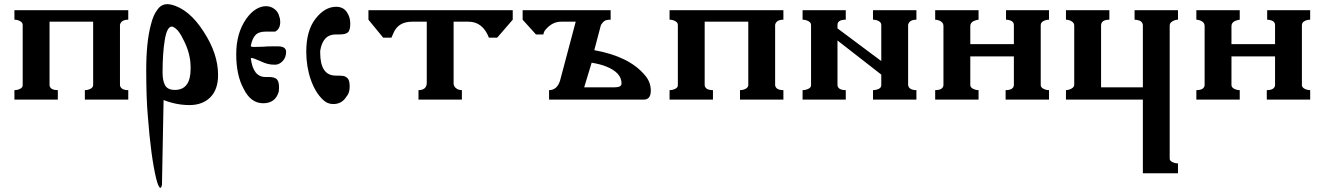

<svg xmlns="http://www.w3.org/2000/svg" viewBox="-20 -482 6401 929"><path d="M49.8 -45.9Q64.5 -45.9 77.1 -52.2Q89.8 -58.6 89.8 -69.3V-361.3Q89.8 -373 77.1 -379.9Q64.5 -386.7 49.8 -386.7V-432.6H600.6V-386.7Q566.4 -386.7 560.5 -362.3V-69.3Q564.5 -45.9 600.6 -45.9V0H390.6V-45.9Q405.3 -45.9 417.5 -52.2Q429.7 -58.6 430.7 -69.3V-377H219.7V-69.3Q222.7 -45.9 259.8 -45.9V0H49.8Z M826.2 -46.9Q902.3 -46.9 902.3 -149.4V-159.2Q901.4 -226.6 866.2 -292Q853.5 -319.3 837.9 -336.9Q820.3 -353.5 811.5 -353.5Q788.1 -353.5 777.3 -289.1Q766.6 -224.6 766.6 -130.9Q766.6 -89.8 779.3 -68.4Q792 -46.9 826.2 -46.9ZM771.5 2 763.7 411.1V412.1Q760.7 426.8 755.9 426.8Q747.1 426.8 735.4 380.9Q710 274.4 695.3 80.1Q687.5 -7.8 687.5 -143.1Q687.5 -278.3 710 -362.3Q721.7 -410.2 741.2 -434.6Q759.8 -461.9 790 -461.9Q795.9 -461.9 807.6 -460Q895.5 -438.5 965.8 -328.1Q1035.2 -221.7 1035.2 -119.1Q1035.2 -48.8 997.6 -11.2Q960 26.4 897 26.4Q834 26.4 771.5 2Z M1193.4 -201.2Q1204.1 -109.4 1264.6 -109.4H1281.2Q1308.6 -109.4 1319.3 -98.6Q1330.1 -87.9 1330.1 -59.6L1329.1 -40Q1313.5 17.6 1253.4 17.6Q1193.4 17.6 1159.2 -51.8Q1123 -117.2 1123 -219.7Q1123 -322.3 1171.9 -391.6Q1194.3 -422.9 1218.8 -437.5Q1243.2 -452.1 1267.1 -452.1Q1291 -452.1 1309.1 -437.5Q1327.1 -422.9 1331.1 -402.3Q1335.9 -391.6 1335.9 -376Q1335.9 -341.8 1311.5 -329.1H1265.6Q1231.4 -329.1 1215.8 -312Q1200.2 -294.9 1193.4 -259.8Q1193.4 -254.9 1210 -254.9L1252.9 -255.9Q1269.5 -257.8 1301.8 -257.8H1324.2Q1364.3 -257.8 1364.3 -231Q1364.3 -204.1 1347.7 -186.5Q1331.1 -168.9 1310.5 -168.9Q1290 -168.9 1274.9 -172.9Q1259.8 -176.8 1241.2 -185.5Q1206.1 -201.2 1199.2 -201.2Z M1625 -315.4H1604.5Q1542 -315.4 1529.3 -236.3V-227.5Q1529.3 -116.2 1604.5 -116.2Q1627.9 -116.2 1639.6 -114.7Q1651.4 -113.3 1661.6 -103.5Q1671.9 -93.8 1671.9 -62.5Q1671.9 -31.2 1656.2 -14.6Q1634.8 21.5 1591.8 21.5Q1563.5 21.5 1542 0Q1504.9 -35.2 1483.4 -97.7Q1461.9 -160.2 1461.9 -232.4Q1461.9 -334 1506.8 -391.6Q1551.8 -449.2 1606.4 -449.2Q1639.6 -449.2 1657.2 -424.8Q1674.8 -400.4 1674.8 -367.7Q1674.8 -335 1663.1 -325.2Q1651.4 -315.4 1625 -315.4Z M2004.9 -45.9Q2042 -45.9 2044.9 -78.1V-377H1973.6Q1907.2 -377 1883.8 -322.3L1874 -299.8H1834L1762.7 -386.7V-432.6H2460.9V-386.7L2385.7 -299.8H2345.7Q2315.4 -377 2247.1 -377H2174.8V-79.1Q2174.8 -64.5 2186.5 -55.2Q2198.2 -45.9 2214.8 -45.9V0H2004.9Z M3098.6 -120.1Q3128.9 -86.9 3128.9 -43.5Q3128.9 0 3094.7 0H2636.7V-45.9Q2674.8 -45.9 2689.5 -90.8L2765.6 -377H2694.3Q2652.3 -377 2620.1 -338.9Q2610.4 -328.1 2609.4 -315.4H2573.2L2508.8 -386.7V-432.6H2934.6V-386.7Q2914.1 -386.7 2905.3 -380.9Q2896.5 -375 2887.7 -361.3L2855.5 -239.3Q3023.4 -209 3098.6 -120.1ZM2955.1 -59.6Q2987.3 -59.6 2987.3 -78.1Q2987.3 -130.9 2913.1 -160.2Q2887.7 -170.9 2842.8 -178.7L2806.6 -59.6Z M3219.7 -45.9Q3234.4 -45.9 3247.1 -52.2Q3259.8 -58.6 3259.8 -69.3V-361.3Q3259.8 -373 3247.1 -379.9Q3234.4 -386.7 3219.7 -386.7V-432.6H3770.5V-386.7Q3736.3 -386.7 3730.5 -362.3V-69.3Q3734.4 -45.9 3770.5 -45.9V0H3560.5V-45.9Q3575.2 -45.9 3587.4 -52.2Q3599.6 -58.6 3600.6 -69.3V-377H3389.6V-69.3Q3392.6 -45.9 3429.7 -45.9V0H3219.7Z M4244.1 -361.3Q4244.1 -373 4231.9 -379.9Q4219.7 -386.7 4204.1 -386.7V-432.6H4414.1V-386.7Q4379.9 -386.7 4374 -362.3V-70.3Q4377.9 -45.9 4414.1 -45.9V0H4204.1V-45.9Q4218.8 -45.9 4231.4 -51.8Q4244.1 -57.6 4244.1 -70.3V-121.1L4032.2 -286.1V-69.3Q4035.2 -45.9 4072.3 -45.9V0H3863.3V-45.9Q3877.9 -45.9 3891.1 -52.2Q3904.3 -58.6 3904.3 -69.3V-361.3Q3904.3 -373 3891.1 -379.9Q3877.9 -386.7 3863.3 -386.7V-432.6H4072.3V-386.7Q4032.2 -386.7 4032.2 -361.3V-344.7L4244.1 -186.5Z M5055.7 -386.7Q5041 -386.7 5028.3 -379.9Q5015.6 -373 5015.6 -360.4V-69.3Q5016.6 -58.6 5029.3 -52.2Q5042 -45.9 5055.7 -45.9V0H4845.7V-45.9Q4882.8 -45.9 4885.7 -69.3V-209H4674.8V-69.3Q4675.8 -58.6 4688.5 -52.2Q4701.2 -45.9 4714.8 -45.9V0H4504.9V-45.9Q4542 -45.9 4544.9 -69.3V-356.4Q4544.9 -370.1 4533.2 -377.9Q4521.5 -385.7 4504.9 -386.7V-432.6H4714.8V-386.7Q4707 -386.7 4690.4 -379.9Q4674.8 -371.1 4674.8 -356.4V-268.6H4885.7V-360.4Q4885.7 -384.8 4847.7 -386.7V-432.6H5055.7Z M5679.7 -386.7Q5666 -386.7 5652.8 -378.9Q5639.6 -371.1 5639.6 -358.4V286.1Q5639.6 295.9 5652.8 302.2Q5666 308.6 5679.7 308.6V356.4H5509.8V0H5137.7V-45.9Q5150.4 -45.9 5164.1 -53.2Q5177.7 -60.5 5177.7 -72.3V-358.4Q5177.7 -371.1 5165 -378.9Q5152.3 -386.7 5137.7 -386.7V-432.6H5347.7V-386.7Q5307.6 -386.7 5307.6 -358.4V-59.6H5509.8V-358.4Q5509.8 -384.8 5469.7 -386.7V-432.6H5679.7Z M6319.3 -386.7Q6304.7 -386.7 6292 -379.9Q6279.3 -373 6279.3 -360.4V-69.3Q6280.3 -58.6 6293 -52.2Q6305.7 -45.9 6319.3 -45.9V0H6109.4V-45.9Q6146.5 -45.9 6149.4 -69.3V-209H5938.5V-69.3Q5939.5 -58.6 5952.1 -52.2Q5964.8 -45.9 5978.5 -45.9V0H5768.6V-45.9Q5805.7 -45.9 5808.6 -69.3V-356.4Q5808.6 -370.1 5796.9 -377.9Q5785.2 -385.7 5768.6 -386.7V-432.6H5978.5V-386.7Q5970.7 -386.7 5954.1 -379.9Q5938.5 -371.1 5938.5 -356.4V-268.6H6149.4V-360.4Q6149.4 -384.8 6111.3 -386.7V-432.6H6319.3Z"/></svg>

Font: Menaion Unicode
Style: Regular
Weight: 400
Designer: Aleksandr Andreev
Foundry: Ponomar Technologies, Inc.
Version: 2.0